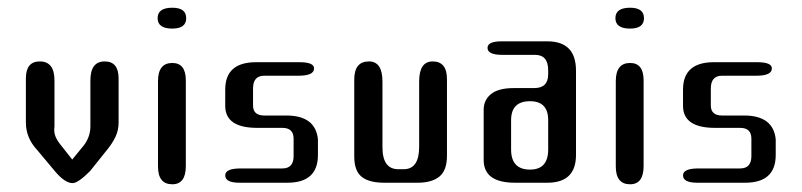

<svg xmlns="http://www.w3.org/2000/svg" viewBox="-20 -473 2076 497"><path d="M168 1Q148 1 122 -30L76 -85Q47 -116 47 -156V-270Q47 -314 83 -314Q121 -314 121 -265V-146Q119 -131 123.5 -120Q128 -109 137 -98L167 -60L198 -98Q214 -120 214 -146V-265Q214 -314 251 -314Q287 -314 287 -270V-156Q287 -136 279 -119Q271 -102 257 -85L213 -30Q182 1 168 1Z M426 -399Q388 -399 388 -426Q388 -453 426 -453Q462 -453 462 -426Q462 -399 426 -399ZM426 4Q389 4 389 -42V-263Q389 -310 426 -310Q461 -310 461 -265V-43Q461 4 426 4Z M711 -142H646Q563 -142 563 -199V-241Q563 -312 643 -312H755Q793 -312 793 -296Q793 -277 753 -277H664Q635 -277 635 -244V-200Q635 -174 664 -174H721Q797 -174 803 -112V-72Q803 0 724 0H600Q563 0 563 -19Q563 -37 603 -37H711Q740 -37 740 -69V-114Q740 -142 711 -142Z M1065 -93V-262Q1065 -314 1100 -314Q1137 -314 1137 -268V-70Q1137 -32 1117.5 -16Q1098 0 1061 0H975Q935 0 916 -15.5Q897 -31 897 -68V-267Q897 -314 935 -314Q970 -314 970 -262V-92Q970 -35 1011 -35H1025Q1065 -35 1065 -93Z M1365 -331H1280Q1242 -331 1242 -349Q1242 -366 1278 -366H1397Q1471 -366 1471 -290V-72Q1471 0 1397 0H1313Q1232 0 1232 -59V-189Q1232 -214 1251 -229.5Q1270 -245 1310 -245H1363Q1399 -245 1399 -281V-291Q1399 -331 1365 -331ZM1303 -162V-86Q1303 -34 1352 -34Q1399 -34 1399 -86V-162Q1399 -211 1352 -211Q1303 -211 1303 -162Z M1611 -399Q1573 -399 1573 -426Q1573 -453 1611 -453Q1647 -453 1647 -426Q1647 -399 1611 -399ZM1611 4Q1574 4 1574 -42V-263Q1574 -310 1611 -310Q1646 -310 1646 -265V-43Q1646 4 1611 4Z M1896 -142H1831Q1748 -142 1748 -199V-241Q1748 -312 1828 -312H1940Q1978 -312 1978 -296Q1978 -277 1938 -277H1849Q1820 -277 1820 -244V-200Q1820 -174 1849 -174H1906Q1982 -174 1988 -112V-72Q1988 0 1909 0H1785Q1748 0 1748 -19Q1748 -37 1788 -37H1896Q1925 -37 1925 -69V-114Q1925 -142 1896 -142Z"/></svg>

Font: Cute Font
Style: Regular
Weight: 400
Designer: TypoDesign Lab.inc.
Foundry: TypoDesign Lab.inc.
Version: Version 1.00